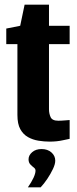

<svg xmlns="http://www.w3.org/2000/svg" viewBox="-20 -606 332 827"><path d="M194 4Q170 4 145.5 0Q121 -4 100.5 -15.5Q80 -27 67.5 -49.5Q55 -72 55 -111V-416H7V-483L67 -495L86 -586H191V-495H280V-416H191V-135Q191 -117 198 -101.5Q205 -86 231 -86Q244 -86 261 -87.5Q278 -89 280 -89V-8Q278 -8 251.5 -2Q225 4 194 4ZM100 201Q116 178 124.5 159.5Q133 141 133 129Q133 121 125.5 115.5Q118 110 110.5 102Q103 94 103 80Q103 63 118.5 49.5Q134 36 159 36Q185 36 201.5 50.5Q218 65 218 86Q218 101 208 122Q198 143 184 164Q170 185 155 201Z"/></svg>

Font: Alumni Sans Thin ExtraBold
Style: Regular
Weight: 800
Version: Version 1.018